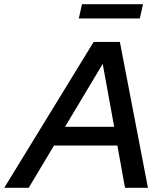

<svg xmlns="http://www.w3.org/2000/svg" viewBox="-74 -901 784 921"><path d="M-53.7 0 375.3 -700H501L635.7 0H525.7L489 -203H185L63.7 0ZM238 -292.7H473.7L418.7 -594.7ZM304 -812.3 319.3 -881H612L596.7 -812.3Z"/></svg>

Font: Red Hat Display VF
Style: Italic
Weight: 300
Italic angle: -12°
Designer: Pentagram, MCKL
Foundry: Pentagram, MCKL
Version: Version 1.010